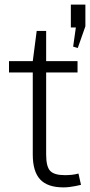

<svg xmlns="http://www.w3.org/2000/svg" viewBox="-20 -805 391 832"><path d="M255 7Q186 7 154 -27.5Q122 -62 122 -135V-540L139 -671H180V-135Q180 -83 197.5 -64.5Q215 -46 261 -46Q276 -46 291 -47.5Q306 -49 320 -53L331 -4Q318 -1 305.5 1.5Q293 4 280 5.5Q267 7 255 7ZM19 -540H316V-491H19ZM350 -785V-691L317 -597L297 -603L319 -759L346 -686H287V-785Z"/></svg>

Font: Pathway Extreme 8pt Thin 12pt
Style: Regular
Weight: 100
Version: Version 1.001;gftools[0.9.26]